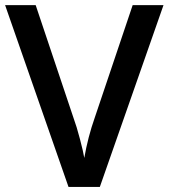

<svg xmlns="http://www.w3.org/2000/svg" viewBox="-20 -734 662 754"><path d="M501 -713.9H622.1L372.1 0H249L0 -713.9H120.1L269 -270Q280.8 -238.3 293.9 -188.2Q307.1 -138.2 311 -113.8Q325.2 -195.8 352.1 -272Z"/></svg>

Font: OpenSans-Semibold
Style: Regular
Weight: 600
Foundry: Ascender Corporation
Version: Version 1.10